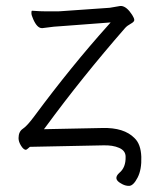

<svg xmlns="http://www.w3.org/2000/svg" viewBox="-20 -496 530 642"><path d="M384 117Q357 102 379 82Q401 64 400 28Q400 8 378.5 -1.5Q357 -11 325 -10L80 -5Q70 4 67 5Q59 5 50.5 -8.5Q42 -22 42 -34Q42 -56 56.5 -65.5Q71 -75 96 -109Q219 -275 342 -412L350 -421L191 -409Q164 -408 122 -402H120Q104 -402 91 -432Q85 -445 85 -452.5Q85 -460 87 -460H89Q115 -458 136 -458H168Q180 -458 190 -459L347 -470L382 -476H386Q404 -474 422 -446Q429 -435 429 -429Q429 -423 417 -416.5Q405 -410 398 -402Q254 -237 133 -72L127 -64L322 -68Q395 -70 430 -34Q451 -14 452.5 28.5Q454 71 440 98Q426 125 412 125.5Q398 126 384 117ZM379 82ZM89 -460Z"/></svg>

Font: LXGW WenKai TC Light
Style: Regular
Weight: 300
Designer: LXGW / Fontworks Inc.
Foundry: LXGW / Fontworks Inc.
Version: Version 1.330